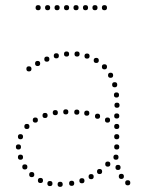

<svg xmlns="http://www.w3.org/2000/svg" viewBox="-20 -724 572 750"><path d="M200 -496Q190 -496 190 -506Q190 -516 200 -516Q210 -516 210 -506Q210 -496 200 -496ZM240 -503Q230 -503 230 -513Q230 -523 240 -523Q250 -523 250 -513Q250 -503 240 -503ZM281 -503Q271 -503 271 -513Q271 -523 281 -523Q291 -523 291 -513Q291 -503 281 -503ZM320 -495Q310 -495 310 -505Q310 -515 320 -515Q330 -515 330 -505Q330 -495 320 -495ZM127 -466Q117 -466 117 -476Q117 -486 127 -486Q137 -486 137 -476Q137 -466 127 -466ZM356 -478Q346 -478 346 -488Q346 -498 356 -498Q366 -498 366 -488Q366 -478 356 -478ZM388 -453Q378 -453 378 -463Q378 -473 388 -473Q398 -473 398 -463Q398 -453 388 -453ZM412 -420Q402 -420 402 -430Q402 -440 412 -440Q422 -440 422 -430Q422 -420 412 -420ZM428 -383Q418 -383 418 -393Q418 -403 428 -403Q438 -403 438 -393Q438 -383 428 -383ZM435 -343Q425 -343 425 -353Q425 -363 435 -363Q445 -363 445 -353Q445 -343 435 -343ZM437 -303Q427 -303 427 -313Q427 -323 437 -323Q447 -323 447 -313Q447 -303 437 -303ZM156 -263Q146 -263 146 -273Q146 -283 156 -283Q166 -283 166 -273Q166 -263 156 -263ZM196 -274Q186 -274 186 -284Q186 -294 196 -294Q206 -294 206 -284Q206 -274 196 -274ZM361 -260Q351 -260 351 -270Q351 -280 361 -280Q371 -280 371 -270Q371 -260 361 -260ZM400 -245Q390 -245 390 -255Q390 -265 400 -265Q410 -265 410 -255Q410 -245 400 -245ZM436 -261Q426 -261 426 -271Q426 -281 436 -281Q446 -281 446 -271Q446 -261 436 -261ZM85 -220Q75 -220 75 -230Q75 -240 85 -240Q95 -240 95 -230Q95 -220 85 -220ZM436 -220Q426 -220 426 -230Q426 -240 436 -240Q446 -240 446 -230Q446 -220 436 -220ZM60 -180Q50 -180 50 -190Q50 -200 60 -200Q70 -200 70 -190Q70 -180 60 -180ZM436 -180Q426 -180 426 -190Q426 -200 436 -200Q446 -200 446 -190Q446 -180 436 -180ZM436 -140Q426 -140 426 -150Q426 -160 436 -160Q446 -160 446 -150Q446 -140 436 -140ZM60 -100Q50 -100 50 -110Q50 -120 60 -120Q70 -120 70 -110Q70 -100 60 -100ZM433 -100Q423 -100 423 -110Q423 -120 433 -120Q443 -120 443 -110Q443 -100 433 -100ZM77 -62Q67 -62 67 -72Q67 -82 77 -82Q87 -82 87 -72Q87 -62 77 -62ZM401 -73Q391 -73 391 -83Q391 -93 401 -93Q411 -93 411 -83Q411 -73 401 -73ZM441 -60Q431 -60 431 -70Q431 -80 441 -80Q451 -80 451 -70Q451 -60 441 -60ZM104 -32Q94 -32 94 -42Q94 -52 104 -52Q114 -52 114 -42Q114 -32 104 -32ZM336 -24Q326 -24 326 -34Q326 -44 336 -44Q346 -44 346 -34Q346 -24 336 -24ZM369 -44Q359 -44 359 -54Q359 -64 369 -64Q379 -64 379 -54Q379 -44 369 -44ZM454 -25Q444 -25 444 -35Q444 -45 454 -45Q464 -45 464 -35Q464 -25 454 -25ZM163 -483Q153 -483 153 -493Q153 -503 163 -503Q173 -503 173 -493Q173 -483 163 -483ZM93 -445Q83 -445 83 -455Q83 -465 93 -465Q103 -465 103 -455Q103 -445 93 -445ZM479 0Q469 0 469 -10Q469 -20 479 -20Q489 -20 489 -10Q489 0 479 0ZM52 -140Q42 -140 42 -150Q42 -160 52 -160Q62 -160 62 -150Q62 -140 52 -140ZM319 -272Q309 -272 309 -282Q309 -292 319 -292Q329 -292 329 -282Q329 -272 319 -272ZM280 -276Q270 -276 270 -286Q270 -296 280 -296Q290 -296 290 -286Q290 -276 280 -276ZM237 -277Q227 -277 227 -287Q227 -297 237 -297Q247 -297 247 -287Q247 -277 237 -277ZM118 -245Q108 -245 108 -255Q108 -265 118 -265Q128 -265 128 -255Q128 -245 118 -245ZM138 -9Q128 -9 128 -19Q128 -29 138 -29Q148 -29 148 -19Q148 -9 138 -9ZM175 3Q165 3 165 -7Q165 -17 175 -17Q185 -17 185 -7Q185 3 175 3ZM215 6Q205 6 205 -4Q205 -14 215 -14Q225 -14 225 -4Q225 6 215 6ZM260 2Q250 2 250 -8Q250 -18 260 -18Q270 -18 270 -8Q270 2 260 2ZM300 -8Q290 -8 290 -18Q290 -28 300 -28Q310 -28 310 -18Q310 -8 300 -8ZM129 -684Q119 -684 119 -694Q119 -704 129 -704Q139 -704 139 -694Q139 -684 129 -684ZM166 -684Q156 -684 156 -694Q156 -704 166 -704Q176 -704 176 -694Q176 -684 166 -684ZM203 -684Q193 -684 193 -694Q193 -704 203 -704Q213 -704 213 -694Q213 -684 203 -684ZM240 -684Q230 -684 230 -694Q230 -704 240 -704Q250 -704 250 -694Q250 -684 240 -684ZM277 -684Q267 -684 267 -694Q267 -704 277 -704Q287 -704 287 -694Q287 -684 277 -684ZM314 -684Q304 -684 304 -694Q304 -704 314 -704Q324 -704 324 -694Q324 -684 314 -684ZM351 -684Q341 -684 341 -694Q341 -704 351 -704Q361 -704 361 -694Q361 -684 351 -684ZM388 -684Q378 -684 378 -694Q378 -704 388 -704Q398 -704 398 -694Q398 -684 388 -684Z"/></svg>

Font: Raleway Dots 
Style: Regular
Weight: 400
Version: Version 1.000